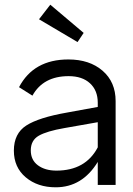

<svg xmlns="http://www.w3.org/2000/svg" viewBox="-20 -787 568 817"><path d="M396 -350Q396 -402 363 -432.5Q330 -463 272 -463Q164 -463 118 -380L61 -416Q123 -534 271 -534Q361 -534 416.5 -486Q472 -438 472 -357V0H396V-98Q330 10 217 10Q140 10 89.5 -32.5Q39 -75 39 -146Q39 -219 92 -253Q145 -287 265 -308L396 -332ZM111 -147Q111 -106 141.5 -83.5Q172 -61 220 -61Q344 -61 396 -160V-267L254 -242Q179 -229 145 -209.5Q111 -190 111 -147ZM146 -705 194 -767 336 -647 310 -608Z"/></svg>

Font: Easer Grotesk Light
Style: Regular
Weight: 300
Designer: Boardeaser, Bonnie Shaver-Troup, Thomas Jockin
Foundry: Lexend
Version: Version 1.008;Glyphs 3.1.2 (3151)